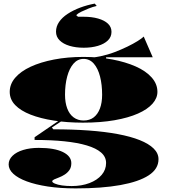

<svg xmlns="http://www.w3.org/2000/svg" viewBox="-20 -831 941 1066"><path d="M400 215Q314 215 245.5 204.5Q177 194 128.5 176Q80 158 54 134Q28 110 28 82Q28 55 49.5 34Q71 13 109 1.5Q147 -10 195 -10Q282 -10 329 13Q376 36 376 75Q376 98 365.5 113Q355 128 339.5 138Q324 148 308 154Q292 160 281 165Q270 170 270 176Q270 182 285 188.5Q300 195 324.5 198.5Q349 202 378 202Q433 202 476.5 185.5Q520 169 544.5 140Q569 111 569 74Q569 40 541.5 16Q514 -8 462 -23.5Q410 -39 337 -46.5Q264 -54 172 -54V-69L314 -166L324 -160L268 -123L276 -113Q382 -113 472 -106.5Q562 -100 634 -86.5Q706 -73 756 -53Q806 -33 833 -6.5Q860 20 860 53Q860 107 805.5 142.5Q751 178 648.5 196.5Q546 215 400 215ZM440 -150Q354 -150 279.5 -161.5Q205 -173 150 -194.5Q95 -216 64.5 -247.5Q34 -279 34 -321Q34 -364 64.5 -399.5Q95 -435 150 -460.5Q205 -486 280 -500.5Q355 -515 444 -515Q529 -515 603 -501Q677 -487 733.5 -462Q790 -437 822 -401Q854 -365 854 -321Q854 -286 826.5 -255Q799 -224 746 -200.5Q693 -177 616 -163.5Q539 -150 440 -150ZM444 -162Q478 -162 500.5 -179.5Q523 -197 535 -229Q547 -261 547 -305Q547 -361 535.5 -406Q524 -451 501 -477.5Q478 -504 444 -504Q411 -504 388 -477.5Q365 -451 353 -406Q341 -361 341 -305Q341 -262 353 -229.5Q365 -197 388.5 -179.5Q412 -162 444 -162ZM569 -494 458 -509Q496 -510 537 -518.5Q578 -527 616 -541.5Q654 -556 687 -572Q720 -588 744 -603Q768 -618 778 -628L828 -513H569ZM506 -811 517 -798Q495 -793 472.5 -784Q450 -775 431.5 -766Q413 -757 403 -747L413 -738H445Q490 -738 525 -728Q560 -718 579.5 -699.5Q599 -681 599 -654Q599 -626 579 -606.5Q559 -587 524 -576.5Q489 -566 445 -566Q401 -566 366 -576.5Q331 -587 311 -607Q291 -627 291 -655Q291 -684 308 -709Q325 -734 355.5 -754Q386 -774 424.5 -788.5Q463 -803 506 -811Z"/></svg>

Font: Kalnia SemiExpanded SemiBold
Style: Regular
Weight: 600
Width: 6
Designer: Frida Medrano
Foundry: Frida Medrano
Version: Version 1.105